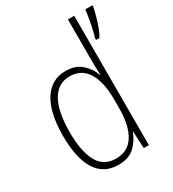

<svg xmlns="http://www.w3.org/2000/svg" viewBox="-186 -863 882 977"><g transform="rotate(-30 255.5 -375.0)"><path d="M221 10Q136 10 92.5 -58.5Q49 -127 49 -258Q49 -395 95 -467Q141 -539 225 -539Q283 -539 318.5 -506.5Q354 -474 367 -433H369Q368 -456 367.5 -476.5Q367 -497 367 -517V-760H404V0H374L369 -100H367Q353 -58 318.5 -24Q284 10 221 10ZM226 -24Q297 -24 332 -80.5Q367 -137 367 -236V-294Q367 -393 332 -449Q297 -505 229 -505Q160 -505 124 -442Q88 -379 88 -258Q88 -145 121 -84.5Q154 -24 226 -24ZM511 -751Q507 -731 499 -701.5Q491 -672 480.5 -644Q470 -616 459 -598H439V-609Q442 -617 447 -637Q452 -657 456.5 -680.5Q461 -704 464.5 -726Q468 -748 469 -760H511Z"/></g></svg>

Font: Noto Sans Kannada Condensed ExtraLight
Style: Regular
Weight: 200
Width: 3
Designer: Jelle Bosma - Monotype Design Team
Foundry: Monotype Imaging Inc.
Version: Version 2.005; ttfautohint (v1.8.4.7-5d5b)